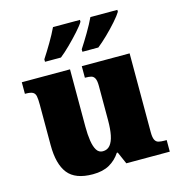

<svg xmlns="http://www.w3.org/2000/svg" viewBox="-113 -867 917 977"><g transform="rotate(-15 345.5 -378.0)"><path d="M257 10Q165 10 126 -39.5Q87 -89 87 -189V-402Q87 -431 84 -446.5Q81 -462 69.5 -468.5Q58 -475 32 -475H28V-536H282V-234Q282 -192 287 -159.5Q292 -127 303.5 -108.5Q315 -90 336 -90Q360 -90 374.5 -107.5Q389 -125 395.5 -157.5Q402 -190 402 -235V-417Q402 -444 395.5 -456.5Q389 -469 377 -472Q365 -475 348 -475H344V-536H596V-121Q596 -93 602.5 -80Q609 -67 622 -64Q635 -61 652 -61H664V0H435L407 -64H402Q380 -30 345 -10Q310 10 257 10ZM366 -619Q387 -651 411 -691.5Q435 -732 451 -766H593V-756Q583 -739 557.5 -710Q532 -681 502.5 -652.5Q473 -624 450 -606H366ZM169 -619Q190 -651 214 -691.5Q238 -732 254 -766H396V-756Q386 -739 360 -710Q334 -681 305 -652.5Q276 -624 253 -606H169Z"/></g></svg>

Font: Noto Rashi Hebrew Black
Style: Regular
Weight: 900
Version: Version 1.006